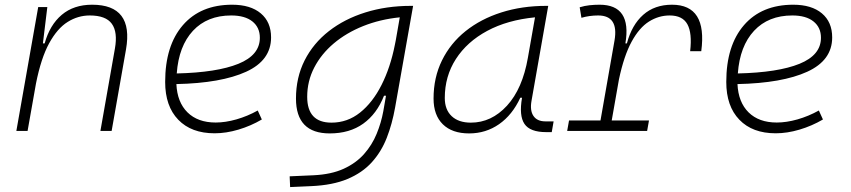

<svg xmlns="http://www.w3.org/2000/svg" viewBox="-20 -547 3556 802"><path d="M48.3 0 139.6 -517.6H177.7L159.2 -365.7H166.5Q188 -442.9 238 -485.1Q288.1 -527.3 364.7 -527.3Q539.1 -527.3 506.3 -340.3L446.3 0H399.4L460 -344.2Q472.2 -413.1 447 -447.8Q421.9 -482.4 355 -482.4Q305.7 -482.4 262.5 -455.3Q219.2 -428.2 185.3 -366.2Q151.4 -304.2 130.4 -198.7L95.2 0Z M880.9 -35.2Q921.4 -35.2 967.5 -48.3Q1013.7 -61.5 1056.6 -85.4L1073.7 -47.9Q1027.8 -21 976.1 -5.6Q924.3 9.8 876.5 9.8Q779.3 9.8 724.6 -46.9Q669.9 -103.5 669.9 -204.6Q669.9 -356.4 743.9 -441.9Q817.9 -527.3 949.7 -527.3Q1026.4 -527.3 1069.3 -491.2Q1112.3 -455.1 1112.3 -390.6Q1112.3 -294.9 1008.1 -247.3Q903.8 -199.7 716.8 -195.8Q720.2 -120.1 763.2 -77.6Q806.2 -35.2 880.9 -35.2ZM718.3 -240.2Q886.2 -244.1 975.8 -280.5Q1065.4 -316.9 1065.4 -389.2Q1065.4 -432.6 1034.2 -457.5Q1002.9 -482.4 945.8 -482.4Q845.7 -482.4 786.1 -418.5Q726.6 -354.5 718.3 -240.2Z M1191.9 234.4 1189.9 189.5 1289.6 185.1Q1363.8 181.6 1415.5 158Q1467.3 134.3 1500.7 96.4Q1534.2 58.6 1553.2 12.2Q1572.3 -34.2 1581.1 -82.5L1592.3 -147H1584Q1554.2 -71.3 1497.3 -30.5Q1440.4 10.3 1357.4 10.3Q1216.3 10.3 1216.3 -135.3Q1216.3 -223.1 1252.4 -294.7Q1288.6 -366.2 1353.8 -417Q1418.9 -467.8 1506.3 -495.1Q1593.8 -522.5 1696.3 -522.5H1705.6L1630.4 -98.1Q1618.2 -29.3 1595.5 28.8Q1572.8 86.9 1533 130.9Q1493.2 174.8 1431.4 200.7Q1369.6 226.6 1279.8 230.5ZM1649.9 -474.6Q1567.4 -466.3 1496.8 -438Q1426.3 -409.7 1374 -365.5Q1321.8 -321.3 1292.5 -264.6Q1263.2 -208 1263.2 -142.6Q1263.2 -34.7 1364.7 -34.7Q1431.2 -34.7 1483.9 -76.7Q1536.6 -118.7 1573.7 -192.1Q1610.8 -265.6 1629.4 -359.9L1633.3 -379.4Z M1939.5 10.3Q1868.7 10.3 1829.8 -27.8Q1791 -65.9 1791 -135.3Q1791 -223.1 1826.2 -294.7Q1861.3 -366.2 1924.8 -417Q1988.3 -467.8 2074.2 -495.1Q2160.2 -522.5 2261.2 -522.5H2270L2200.2 -126Q2192.9 -85.4 2208.3 -62.7Q2223.6 -40 2258.3 -40H2292.5L2284.7 4.9H2261.7Q2193.8 4.9 2170.7 -29.5Q2147.5 -64 2160.6 -138.7H2153.3Q2120.1 -66.9 2064.7 -28.3Q2009.3 10.3 1939.5 10.3ZM1946.8 -34.7Q2032.7 -34.7 2097.7 -105.5Q2162.6 -176.3 2185.1 -306.2L2214.8 -474.6Q2099.6 -463.4 2015.1 -418Q1930.7 -372.6 1884.3 -300.5Q1837.9 -228.5 1837.9 -137.7Q1837.9 -88.9 1866.7 -61.8Q1895.5 -34.7 1946.8 -34.7Z M2349.1 0 2356.9 -43.9H2488.3L2546.9 -377.9Q2564.9 -482.4 2478.5 -482.4Q2442.4 -482.4 2408.7 -472.7L2401.4 -516.6Q2421.9 -522.9 2442.6 -525.1Q2463.4 -527.3 2484.4 -527.3Q2619.6 -527.3 2592.3 -365.7H2598.6Q2619.1 -442.9 2666.7 -485.1Q2714.4 -527.3 2787.1 -527.3Q2935.1 -527.3 2909.2 -333H2862.8Q2871.6 -408.7 2851.3 -445.6Q2831.1 -482.4 2777.3 -482.4Q2731.4 -482.4 2690.9 -457Q2650.4 -431.6 2618.4 -373Q2586.4 -314.5 2565.4 -215.3L2535.2 -43.9H2690.9L2683.1 0Z M3224.6 -35.2Q3265.1 -35.2 3311.3 -48.3Q3357.4 -61.5 3400.4 -85.4L3417.5 -47.9Q3371.6 -21 3319.8 -5.6Q3268.1 9.8 3220.2 9.8Q3123 9.8 3068.4 -46.9Q3013.7 -103.5 3013.7 -204.6Q3013.7 -356.4 3087.6 -441.9Q3161.6 -527.3 3293.5 -527.3Q3370.1 -527.3 3413.1 -491.2Q3456.1 -455.1 3456.1 -390.6Q3456.1 -294.9 3351.8 -247.3Q3247.6 -199.7 3060.5 -195.8Q3064 -120.1 3106.9 -77.6Q3149.9 -35.2 3224.6 -35.2ZM3062 -240.2Q3230 -244.1 3319.6 -280.5Q3409.2 -316.9 3409.2 -389.2Q3409.2 -432.6 3377.9 -457.5Q3346.7 -482.4 3289.6 -482.4Q3189.5 -482.4 3129.9 -418.5Q3070.3 -354.5 3062 -240.2Z"/></svg>

Font: Cascadia Code ExtraLight
Style: Italic
Weight: 200
Italic angle: -10°
Monospace: yes
Designer: Aaron Bell
Foundry: Saja Typeworks
Version: Version 2404.023; ttfautohint (v1.8.4)